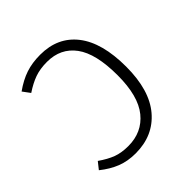

<svg xmlns="http://www.w3.org/2000/svg" viewBox="-154 -640 759 759"><g transform="rotate(-45 225.5 -260.5)"><path d="M392 -258Q392 -127 333.5 -58Q275 11 176 11Q132 11 96.5 -3Q61 -17 26 -45L49 -74Q82 -51 110 -40.5Q138 -30 176 -30Q253 -30 298.5 -86Q344 -142 344 -258Q344 -379 302 -436Q260 -493 184 -493Q145 -493 115.5 -482.5Q86 -472 53 -450L30 -481Q68 -508 104 -520Q140 -532 185 -532Q283 -532 337.5 -462Q392 -392 392 -258Z"/></g></svg>

Font: Fira Sans Condensed ExtraLight
Style: Regular
Weight: 275
Width: 3
Designer: Carrois Corporate & Edenspiekermann AG
Foundry: Carrois Corporate GbR & Edenspiekermann AG
Version: Version 4.203